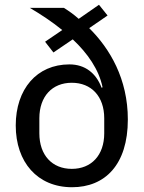

<svg xmlns="http://www.w3.org/2000/svg" viewBox="-20 -773 605 805"><path d="M395 -753 310 -694C289 -713 267 -728 248 -740H105C151 -713 198 -682 241 -647L169 -598L204 -553L285 -608C347 -550 395 -481 410 -407L406 -405C383 -466 337 -503 271 -503C134 -503 46 -399 46 -247C46 -93 137 12 282 12C420 12 516 -82 516 -272C516 -442 441 -569 354 -655L431 -708ZM281 -65C199 -65 145 -122 145 -214V-277C145 -369 199 -426 281 -426C363 -426 417 -369 417 -277V-214C417 -122 363 -65 281 -65Z"/></svg>

Font: IBM Plex Thai Looped Text
Style: Regular
Weight: 450
Designer: Mike Abbink, Paul van der Laan, Pieter van Rosmalen, Ben Mitchell, Mark Frömberg
Foundry: Bold Monday
Version: Version 1.0